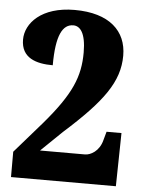

<svg xmlns="http://www.w3.org/2000/svg" viewBox="-52 -766 602 808"><g transform="rotate(5 248.5 -362.0)"><path d="M25 0H468L472 -225H409L399 -189C387 -141 350 -122 327 -122H137L226 -208C387 -352 451 -440 451 -550C451 -654 378 -724 231 -724C91 -724 25 -650 25 -581C25 -503 89 -484 159 -484C159 -612 186 -659 231 -659C259 -659 284 -632 284 -549C284 -447 253 -371 140 -239L25 -107Z"/></g></svg>

Font: Noto Serif Khmer Condensed Black
Style: Regular
Weight: 900
Width: 3
Designer: Danh Hong and the Monotype Design Team
Foundry: Monotype Imaging Inc.
Version: Version 2.004